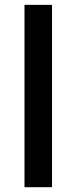

<svg xmlns="http://www.w3.org/2000/svg" viewBox="-20 -780 319 800"><path d="M196.8 0H82V-759.8H196.8Z"/></svg>

Font: JBL Sans
Style: Semibold
Weight: 600
Version: Version 1.10